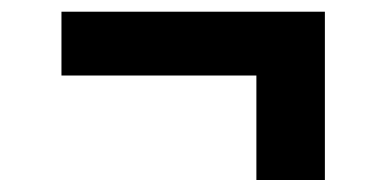

<svg xmlns="http://www.w3.org/2000/svg" viewBox="-20 -453 660 328"><path d="M85 -324H418V-145.5H535V-433H85Z"/></svg>

Font: Monaspace Krypton SemiBold
Style: Regular
Weight: 600
Designer: Riley Cran & the Lettermatic Team
Foundry: Lettermatic
Version: Version 1.200 (Monaspace Krypton)